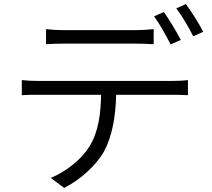

<svg xmlns="http://www.w3.org/2000/svg" viewBox="-20 -869 1040 942"><path d="M867 -673C846 -714 809 -775 784 -810L736 -789C763 -752 797 -691 817 -651ZM643 -655C671 -655 705 -654 734 -652V-726C706 -723 671 -721 643 -721H294C262 -721 234 -723 206 -726V-652C231 -654 262 -655 295 -655ZM172 -472C141 -472 114 -473 87 -476V-402C114 -404 142 -404 172 -404H476C474 -308 463 -222 419 -151C380 -87 307 -29 229 4L295 53C379 10 454 -61 491 -127C531 -203 547 -296 550 -404H826C850 -404 881 -403 902 -402V-476C878 -473 847 -472 826 -472ZM845 -828C873 -791 906 -735 928 -691L977 -713C958 -751 919 -813 892 -849Z"/></svg>

Font: Noto Sans CJK JP DemiLight
Style: Regular
Weight: 350
Designer: Ryoko NISHIZUKA (kana & ideographs); Paul D. Hunt (Latin, Greek & Cyrillic); Wenlong ZHANG (bopomofo); Sandoll Communica
Foundry: Adobe Systems Incorporated
Version: Version 1.004;PS 1.004;hotconv 1.0.82;makeotf.lib2.5.63406